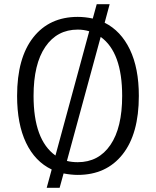

<svg xmlns="http://www.w3.org/2000/svg" viewBox="-20 -825 750 921"><path d="M62 -365Q62 -547 139.5 -645.5Q217 -744 353 -744Q388 -744 425 -736L444 -805H506L482 -716Q560 -677 603 -587.5Q646 -498 646 -365Q646 -183 568 -84.5Q490 14 353 14Q322 14 285 7L266 76H204L228 -12Q148 -50 105 -140Q62 -230 62 -365ZM353 -683Q254 -683 197.5 -600.5Q141 -518 141 -365Q141 -154 246 -79L408 -675Q381 -683 353 -683ZM566 -365Q566 -574 463 -648L301 -53Q325 -47 353 -47Q453 -47 509.5 -129.5Q566 -212 566 -365Z"/></svg>

Font: Fauna One
Style: Regular
Weight: 400
Version: Version 1.001